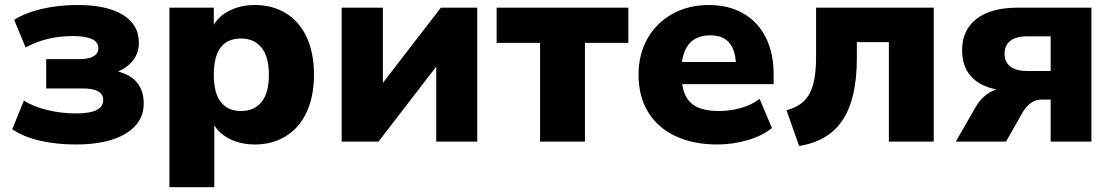

<svg xmlns="http://www.w3.org/2000/svg" viewBox="-20 -570 4482 773"><path d="M29.3 -49.8 76.2 -165Q114.3 -140.6 170.4 -127Q226.6 -113.3 287.1 -113.3Q395.5 -113.3 395.5 -167Q395.5 -213.9 313.5 -213.9H166V-332H301.8Q336.9 -332 356.4 -343.3Q376 -354.5 376 -376Q376 -424.8 272.5 -424.8Q167 -424.8 83 -378.9L37.1 -490.2Q82 -518.6 148.4 -534.2Q214.8 -549.8 293.9 -549.8Q410.2 -549.8 474.6 -510.3Q539.1 -470.7 539.1 -398.4Q539.1 -358.4 517.1 -328.6Q495.1 -298.8 455.1 -282.2Q558.6 -254.9 558.6 -153.3Q558.6 -76.2 486.3 -32.2Q414.1 11.7 285.2 11.7Q206.1 11.7 139.6 -3.9Q73.2 -19.5 29.3 -49.8Z M662.1 -539.1H840.8V-470.7Q863.3 -507.8 907.2 -528.8Q951.2 -549.8 1005.9 -549.8Q1077.1 -549.8 1131.3 -516.6Q1185.5 -483.4 1214.8 -419.9Q1244.1 -356.4 1244.1 -269.5Q1244.1 -182.6 1214.8 -119.1Q1185.5 -55.7 1131.3 -22Q1077.1 11.7 1005.9 11.7Q952.1 11.7 908.7 -8.8Q865.2 -29.3 842.8 -65.4V183.6H662.1ZM950.2 -123Q1002.9 -123 1032.7 -159.2Q1062.5 -195.3 1062.5 -269.5Q1062.5 -341.8 1032.7 -378.4Q1002.9 -415 950.2 -415Q840.8 -415 840.8 -269.5Q840.8 -195.3 869.1 -159.2Q897.5 -123 950.2 -123Z M1355.5 -539.1H1521.5V-236.3L1754.9 -539.1H1901.4V0H1736.3V-301.8L1503.9 0H1355.5Z M2154.3 -397.5H1979.5V-539.1H2509.8V-397.5H2335V0H2154.3Z M2550.8 -269.5Q2550.8 -350.6 2586.4 -414.1Q2622.1 -477.5 2686.5 -513.7Q2751 -549.8 2834 -549.8Q2914.1 -549.8 2973.1 -515.6Q3032.2 -481.4 3063.5 -418.5Q3094.7 -355.5 3094.7 -271.5V-231.4H2726.6Q2734.4 -174.8 2770 -148.9Q2805.7 -123 2874 -123Q2918.9 -123 2962.9 -135.3Q3006.8 -147.5 3038.1 -171.9L3087.9 -54.7Q3049.8 -23.4 2990.2 -5.9Q2930.7 11.7 2868.2 11.7Q2771.5 11.7 2699.7 -22Q2627.9 -55.7 2589.4 -118.7Q2550.8 -181.6 2550.8 -269.5ZM2942.4 -320.3Q2935.5 -427.7 2839.8 -427.7Q2740.2 -427.7 2725.6 -320.3Z M3265.6 -342.8V-539.1H3739.3V0H3558.6V-400.4H3429.7V-335Q3429.7 -173.8 3373 -87.4Q3316.4 -1 3197.3 17.6L3146.5 -126Q3190.4 -137.7 3216.3 -162.6Q3242.2 -187.5 3253.9 -230.5Q3265.6 -273.4 3265.6 -342.8Z M3991.2 -210Q3923.8 -223.6 3888.7 -263.2Q3853.5 -302.7 3853.5 -368.2Q3853.5 -449.2 3911.6 -494.1Q3969.7 -539.1 4077.1 -539.1H4374V0H4210V-168.9H4171.9Q4128.9 -168.9 4098.6 -120.1L4030.3 0H3828.1L3906.2 -135.7Q3938.5 -192.4 3991.2 -210ZM4115.2 -284.2H4210V-423.8H4115.2Q4071.3 -423.8 4047.9 -405.8Q4024.4 -387.7 4024.4 -353.5Q4024.4 -320.3 4047.9 -302.2Q4071.3 -284.2 4115.2 -284.2Z"/></svg>

Font: Min Sans Black
Style: Regular
Weight: 900
Designer: Jinseong-Kim, NotoSansCJK, Nunito
Foundry: Jinseong-Kim
Version: Version 1.000